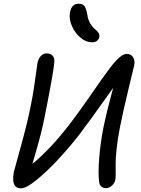

<svg xmlns="http://www.w3.org/2000/svg" viewBox="-20 -1006 766 1040"><path d="M477.1 -776.9Q446.3 -776.9 416.3 -801.8Q386.2 -826.7 369.6 -864.7Q353 -902.8 358.9 -937Q366.7 -985.8 405.8 -985.8Q427.2 -985.8 437 -973.6Q446.8 -961.4 453.1 -925.8Q457 -898.4 469.2 -878.4Q481.4 -858.4 492.9 -849.4Q504.4 -840.3 512.5 -829.6Q520.5 -818.8 518.1 -807.1Q512.7 -776.9 477.1 -776.9ZM94.2 14.2Q38.1 14.2 55.2 -75.2Q58.1 -88.4 93.3 -214.6Q128.4 -340.8 146 -430.2Q155.8 -477.5 163.6 -528.1Q171.4 -578.6 176.3 -617.4Q181.2 -656.2 183.1 -666Q188 -688 200.9 -702.4Q213.9 -716.8 232.9 -716.8Q253.4 -716.8 265.1 -704.1Q276.9 -691.4 273.9 -665Q269 -610.4 222.2 -375Q212.4 -324.7 200.7 -279.1Q189 -233.4 173.8 -181.4Q158.7 -129.4 155.8 -118.2Q262.7 -207.5 366.2 -345.2Q402.3 -392.6 445.3 -453.9Q488.3 -515.1 516.8 -556.4Q545.4 -597.7 574.7 -636.5Q604 -675.3 626.5 -694.6Q648.9 -713.9 666 -713.9Q689 -713.9 700.4 -696.8Q711.9 -679.7 707 -652.8Q707 -652.3 676.8 -526.9Q646.5 -401.4 629.9 -317.9Q617.7 -255.9 611.8 -201.4Q606 -147 606.4 -119.6Q606.9 -92.3 606.7 -65.7Q606.4 -39.1 605 -33.2Q602.1 -15.6 586.9 -1.2Q571.8 13.2 553.2 13.2Q538.1 13.2 528.3 4.2Q518.6 -4.9 517.1 -20Q510.7 -66.4 517.3 -149.2Q523.9 -231.9 540 -314Q558.6 -404.3 592.8 -529.8Q457 -338.4 411.1 -278.8Q356 -208 295.2 -142.6Q234.4 -77.1 178.2 -31.5Q122.1 14.2 94.2 14.2Z"/></svg>

Font: Shantell Sans Normal
Style: Italic
Weight: 400
Italic angle: -11.31°
Designer: Stephen Nixon, Anya Danilova, Shantell Martin
Foundry: Arrow Type
Version: Version 1.006;[559af2be0]